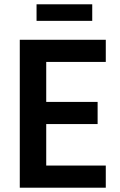

<svg xmlns="http://www.w3.org/2000/svg" viewBox="-20 -873 558 893"><path d="M72 0V-688H472V-585H195V-399H434V-296H195V-103H472V0ZM150 -776V-853H409V-776Z"/></svg>

Font: Saira SemiCondensed SemiBold
Style: Regular
Weight: 600
Width: 4
Designer: Hector Gatti with collaboration of the Omnibus-Type team
Foundry: Omnibus-Type
Version: Version 1.101